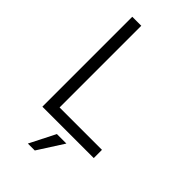

<svg xmlns="http://www.w3.org/2000/svg" viewBox="-271 -779 1057 1057"><g transform="rotate(45 257.5 -250.0)"><path d="M90 -700H160V-64H490V0H90ZM253 50H327L231 200H177Z"/></g></svg>

Font: PT Root UI Web
Style: Regular
Weight: 400
Designer: Vitaly Kuzmin
Foundry: ParaType Ltd.
Version: Version 1.000W